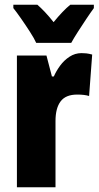

<svg xmlns="http://www.w3.org/2000/svg" viewBox="-20 -879 415 806"><path d="M322 -656Q332 -656 342 -655Q352 -654 367 -650L354 -476Q335 -482 304 -482Q256 -482 234.5 -453.5Q213 -425 213 -371V-93H51V-646H175L198 -558H206Q216 -581 232.5 -603.5Q249 -626 272 -641Q295 -656 322 -656ZM132 -699Q124 -717 106 -745Q88 -773 68.5 -801Q49 -829 36 -845V-859H137Q152 -846 169 -828Q186 -810 205 -786Q245 -835 275 -859H374V-845Q360 -826 342 -799Q324 -772 307 -745.5Q290 -719 279 -699Z"/></svg>

Font: Noto Sans Kannada UI ExtraCondensed Black
Style: Regular
Weight: 900
Width: 2
Designer: Jelle Bosma - Monotype Design Team
Foundry: Monotype Imaging Inc.
Version: Version 2.005; ttfautohint (v1.8.4.7-5d5b)